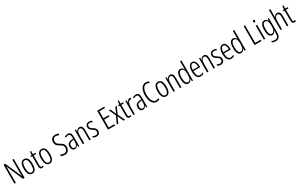

<svg xmlns="http://www.w3.org/2000/svg" viewBox="442 -3408 9864 6296"><g transform="rotate(-30 5374.5 -259.5)"><path d="M462 0H396L128 -623H125Q127 -592 128 -560.5Q129 -529 129 -493V0H76V-714H142L410 -98H412Q411 -137 410 -172.5Q409 -208 409 -234V-714H462Z M917 -267Q917 -134 876 -62Q835 10 750 10Q666 10 623.5 -62.5Q581 -135 581 -268Q581 -401 622 -471.5Q663 -542 750 -542Q835 -542 876 -470.5Q917 -399 917 -267ZM636 -268Q636 -155 663.5 -96.5Q691 -38 750 -38Q808 -38 835.5 -94.5Q863 -151 863 -267Q863 -376 837 -435Q811 -494 750 -494Q689 -494 662.5 -436.5Q636 -379 636 -268Z M1133 -38Q1145 -38 1157.5 -41Q1170 -44 1180 -49V-3Q1167 3 1152 6.5Q1137 10 1119 10Q1070 10 1050 -23.5Q1030 -57 1030 -123V-486H980V-517L1031 -532L1046 -657H1084V-532H1178V-486H1084V-126Q1084 -81 1093.5 -59.5Q1103 -38 1133 -38Z M1575 -267Q1575 -134 1534 -62Q1493 10 1408 10Q1324 10 1281.5 -62.5Q1239 -135 1239 -268Q1239 -401 1280 -471.5Q1321 -542 1408 -542Q1493 -542 1534 -470.5Q1575 -399 1575 -267ZM1294 -268Q1294 -155 1321.5 -96.5Q1349 -38 1408 -38Q1466 -38 1493.5 -94.5Q1521 -151 1521 -267Q1521 -376 1495 -435Q1469 -494 1408 -494Q1347 -494 1320.5 -436.5Q1294 -379 1294 -268Z M2167 -191Q2167 -98 2118.5 -44Q2070 10 1986 10Q1950 10 1913 3Q1876 -4 1846 -18V-76Q1876 -60 1913.5 -51.5Q1951 -43 1984 -43Q2047 -43 2079 -83.5Q2111 -124 2111 -187Q2111 -228 2098.5 -254Q2086 -280 2059.5 -300.5Q2033 -321 1991 -343Q1950 -365 1918.5 -389Q1887 -413 1869 -448.5Q1851 -484 1851 -541Q1850 -626 1900 -675Q1950 -724 2028 -724Q2066 -724 2100.5 -714.5Q2135 -705 2159 -693L2140 -643Q2110 -659 2081.5 -665.5Q2053 -672 2029 -672Q1971 -672 1939 -636.5Q1907 -601 1907 -543Q1907 -500 1921 -473Q1935 -446 1961.5 -426.5Q1988 -407 2026 -386Q2072 -362 2103 -336.5Q2134 -311 2150.5 -276.5Q2167 -242 2167 -191Z M2402 -542Q2471 -542 2501.5 -497.5Q2532 -453 2532 -360V0H2491L2484 -84H2482Q2467 -44 2439.5 -17Q2412 10 2363 10Q2321 10 2294.5 -11Q2268 -32 2255.5 -66Q2243 -100 2243 -140Q2243 -219 2288.5 -261Q2334 -303 2418 -310L2479 -315V-358Q2479 -433 2459.5 -464.5Q2440 -496 2396 -496Q2375 -496 2350.5 -489Q2326 -482 2298 -465L2280 -507Q2337 -542 2402 -542ZM2424 -269Q2298 -257 2298 -141Q2298 -88 2318.5 -61Q2339 -34 2377 -34Q2429 -34 2454.5 -83.5Q2480 -133 2480 -216V-274Z M2842 -542Q2901 -542 2932.5 -500Q2964 -458 2964 -370V0H2911V-357Q2911 -428 2891 -461Q2871 -494 2833 -494Q2780 -494 2750 -445.5Q2720 -397 2720 -295V0H2666V-532H2709L2714 -440H2717Q2731 -482 2761.5 -512Q2792 -542 2842 -542Z M3323 -134Q3323 -66 3286.5 -28Q3250 10 3181 10Q3144 10 3114 0.5Q3084 -9 3065 -21V-78Q3086 -61 3116.5 -50.5Q3147 -40 3180 -40Q3223 -40 3246 -64.5Q3269 -89 3269 -133Q3269 -175 3247.5 -198Q3226 -221 3181 -248Q3147 -269 3121.5 -290Q3096 -311 3081 -339Q3066 -367 3066 -407Q3066 -466 3103.5 -504Q3141 -542 3209 -542Q3272 -542 3321 -511L3299 -467Q3259 -495 3209 -495Q3168 -495 3143 -472Q3118 -449 3118 -408Q3118 -370 3139.5 -346.5Q3161 -323 3209 -294Q3242 -273 3267.5 -252Q3293 -231 3308 -203.5Q3323 -176 3323 -134Z M3888 0H3619V-714H3888V-664H3674V-399H3876V-349H3674V-51H3888Z M4077 -275 3960 -532H4018L4109 -319L4202 -532H4259L4140 -272L4264 0H4206L4108 -227L4008 0H3951Z M4451 -38Q4463 -38 4475.5 -41Q4488 -44 4498 -49V-3Q4485 3 4470 6.5Q4455 10 4437 10Q4388 10 4368 -23.5Q4348 -57 4348 -123V-486H4298V-517L4349 -532L4364 -657H4402V-532H4496V-486H4402V-126Q4402 -81 4411.5 -59.5Q4421 -38 4451 -38Z M4742 -541Q4752 -541 4764 -539Q4776 -537 4787 -532L4777 -478Q4770 -481 4759.5 -483.5Q4749 -486 4739 -486Q4706 -486 4682.5 -456Q4659 -426 4646.5 -378.5Q4634 -331 4635 -279V0H4581V-532H4623L4631 -427H4634Q4644 -456 4658 -482Q4672 -508 4692.5 -524.5Q4713 -541 4742 -541Z M4979 -542Q5048 -542 5078.5 -497.5Q5109 -453 5109 -360V0H5068L5061 -84H5059Q5044 -44 5016.5 -17Q4989 10 4940 10Q4898 10 4871.5 -11Q4845 -32 4832.5 -66Q4820 -100 4820 -140Q4820 -219 4865.5 -261Q4911 -303 4995 -310L5056 -315V-358Q5056 -433 5036.5 -464.5Q5017 -496 4973 -496Q4952 -496 4927.5 -489Q4903 -482 4875 -465L4857 -507Q4914 -542 4979 -542ZM5001 -269Q4875 -257 4875 -141Q4875 -88 4895.5 -61Q4916 -34 4954 -34Q5006 -34 5031.5 -83.5Q5057 -133 5057 -216V-274Z M5464 -674Q5415 -674 5381 -648Q5347 -622 5325.5 -577Q5304 -532 5294 -475Q5284 -418 5284 -357Q5284 -261 5306.5 -190Q5329 -119 5370.5 -80Q5412 -41 5468 -41Q5500 -41 5526.5 -49.5Q5553 -58 5572 -68V-17Q5551 -4 5523 3Q5495 10 5463 10Q5391 10 5338 -34.5Q5285 -79 5256 -161.5Q5227 -244 5227 -358Q5227 -432 5240.5 -498Q5254 -564 5282.5 -615Q5311 -666 5355.5 -695.5Q5400 -725 5462 -725Q5526 -725 5582 -693L5560 -646Q5537 -660 5512.5 -667Q5488 -674 5464 -674Z M5986 -267Q5986 -134 5945 -62Q5904 10 5819 10Q5735 10 5692.5 -62.5Q5650 -135 5650 -268Q5650 -401 5691 -471.5Q5732 -542 5819 -542Q5904 -542 5945 -470.5Q5986 -399 5986 -267ZM5705 -268Q5705 -155 5732.5 -96.5Q5760 -38 5819 -38Q5877 -38 5904.5 -94.5Q5932 -151 5932 -267Q5932 -376 5906 -435Q5880 -494 5819 -494Q5758 -494 5731.5 -436.5Q5705 -379 5705 -268Z M6274 -542Q6333 -542 6364.5 -500Q6396 -458 6396 -370V0H6343V-357Q6343 -428 6323 -461Q6303 -494 6265 -494Q6212 -494 6182 -445.5Q6152 -397 6152 -295V0H6098V-532H6141L6146 -440H6149Q6163 -482 6193.5 -512Q6224 -542 6274 -542Z M6659 10Q6583 10 6544.5 -59.5Q6506 -129 6506 -262Q6506 -398 6546 -470Q6586 -542 6660 -542Q6706 -542 6738 -514Q6770 -486 6784 -449H6787Q6786 -469 6785.5 -486Q6785 -503 6785 -520V-760H6838V0H6796L6788 -87H6785Q6769 -48 6739 -19Q6709 10 6659 10ZM6670 -37Q6725 -37 6755 -88.5Q6785 -140 6785 -233V-295Q6785 -390 6755.5 -442Q6726 -494 6670 -494Q6615 -494 6588 -434.5Q6561 -375 6561 -262Q6561 -153 6587 -95Q6613 -37 6670 -37Z M7110 -542Q7164 -542 7197 -509Q7230 -476 7245.5 -422Q7261 -368 7261 -305V-263H7003Q7004 -37 7133 -37Q7189 -37 7243 -74V-23Q7218 -7 7189.5 1.5Q7161 10 7129 10Q7066 10 7026.5 -24.5Q6987 -59 6968.5 -121Q6950 -183 6950 -265Q6950 -395 6990 -468.5Q7030 -542 7110 -542ZM7110 -496Q7063 -496 7035.5 -449.5Q7008 -403 7004 -307H7211Q7211 -358 7201 -401Q7191 -444 7168.5 -470Q7146 -496 7110 -496Z M7548 -542Q7607 -542 7638.5 -500Q7670 -458 7670 -370V0H7617V-357Q7617 -428 7597 -461Q7577 -494 7539 -494Q7486 -494 7456 -445.5Q7426 -397 7426 -295V0H7372V-532H7415L7420 -440H7423Q7437 -482 7467.5 -512Q7498 -542 7548 -542Z M8029 -134Q8029 -66 7992.5 -28Q7956 10 7887 10Q7850 10 7820 0.5Q7790 -9 7771 -21V-78Q7792 -61 7822.5 -50.5Q7853 -40 7886 -40Q7929 -40 7952 -64.5Q7975 -89 7975 -133Q7975 -175 7953.5 -198Q7932 -221 7887 -248Q7853 -269 7827.5 -290Q7802 -311 7787 -339Q7772 -367 7772 -407Q7772 -466 7809.5 -504Q7847 -542 7915 -542Q7978 -542 8027 -511L8005 -467Q7965 -495 7915 -495Q7874 -495 7849 -472Q7824 -449 7824 -408Q7824 -370 7845.5 -346.5Q7867 -323 7915 -294Q7948 -273 7973.5 -252Q7999 -231 8014 -203.5Q8029 -176 8029 -134Z M8267 -542Q8321 -542 8354 -509Q8387 -476 8402.5 -422Q8418 -368 8418 -305V-263H8160Q8161 -37 8290 -37Q8346 -37 8400 -74V-23Q8375 -7 8346.5 1.5Q8318 10 8286 10Q8223 10 8183.5 -24.5Q8144 -59 8125.5 -121Q8107 -183 8107 -265Q8107 -395 8147 -468.5Q8187 -542 8267 -542ZM8267 -496Q8220 -496 8192.5 -449.5Q8165 -403 8161 -307H8368Q8368 -358 8358 -401Q8348 -444 8325.5 -470Q8303 -496 8267 -496Z M8658 10Q8582 10 8543.5 -59.5Q8505 -129 8505 -262Q8505 -398 8545 -470Q8585 -542 8659 -542Q8705 -542 8737 -514Q8769 -486 8783 -449H8786Q8785 -469 8784.5 -486Q8784 -503 8784 -520V-760H8837V0H8795L8787 -87H8784Q8768 -48 8738 -19Q8708 10 8658 10ZM8669 -37Q8724 -37 8754 -88.5Q8784 -140 8784 -233V-295Q8784 -390 8754.5 -442Q8725 -494 8669 -494Q8614 -494 8587 -434.5Q8560 -375 8560 -262Q8560 -153 8586 -95Q8612 -37 8669 -37Z M9167 0V-714H9222V-51H9429V0Z M9546 -732Q9565 -732 9573.5 -719Q9582 -706 9582 -686Q9582 -640 9546 -640Q9528 -640 9518.5 -652.5Q9509 -665 9509 -686Q9509 -706 9518 -719Q9527 -732 9546 -732ZM9572 -532V0H9518V-532Z M9842 -542Q9888 -542 9917 -517.5Q9946 -493 9962 -453H9966L9972 -532H10016V20Q10016 128 9970.5 184.5Q9925 241 9826 241Q9760 241 9706 210V158Q9736 175 9764.5 183.5Q9793 192 9825 192Q9893 192 9928 154.5Q9963 117 9963 30V-2Q9963 -21 9963.5 -43.5Q9964 -66 9966 -93H9963Q9946 -46 9914.5 -18Q9883 10 9837 10Q9764 10 9724.5 -58Q9685 -126 9685 -264Q9685 -398 9724.5 -470Q9764 -542 9842 -542ZM9850 -494Q9791 -494 9765.5 -432.5Q9740 -371 9740 -264Q9740 -147 9767 -92.5Q9794 -38 9848 -38Q9888 -38 9913.5 -64Q9939 -90 9951 -134.5Q9963 -179 9963 -233V-300Q9963 -389 9936.5 -441.5Q9910 -494 9850 -494Z M10205 -519Q10205 -475 10201 -445H10205Q10218 -483 10248 -512.5Q10278 -542 10326 -542Q10449 -542 10449 -365V0H10396V-354Q10396 -430 10375 -461.5Q10354 -493 10317 -493Q10266 -493 10235.5 -444Q10205 -395 10205 -289V0H10151V-760H10205Z M10687 -38Q10699 -38 10711.5 -41Q10724 -44 10734 -49V-3Q10721 3 10706 6.5Q10691 10 10673 10Q10624 10 10604 -23.5Q10584 -57 10584 -123V-486H10534V-517L10585 -532L10600 -657H10638V-532H10732V-486H10638V-126Q10638 -81 10647.5 -59.5Q10657 -38 10687 -38Z"/></g></svg>

Font: Noto Sans ExtraCondensed Light
Style: Regular
Weight: 300
Width: 2
Designer: Monotype Design Team
Foundry: Monotype Imaging Inc.
Version: Version 2.013; ttfautohint (v1.8.4.7-5d5b)